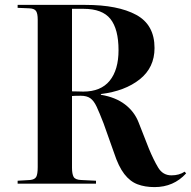

<svg xmlns="http://www.w3.org/2000/svg" viewBox="-20 -750 780 784"><path d="M611 14Q572 14 541.5 2.5Q511 -9 487.5 -39.5Q464 -70 446 -125L403 -246Q386 -290 374.5 -314.5Q363 -339 348.5 -349Q334 -359 310 -359Q287 -359 274 -358V-65Q274 -40 280.5 -28Q287 -16 311 -15L372 -12V0H52V-12L103 -15Q122 -17 128 -28Q134 -39 134 -68V-670Q134 -694 127.5 -704.5Q121 -715 100 -716L52 -718V-730H329Q461 -730 536 -689.5Q611 -649 611 -554Q611 -474 550.5 -426Q490 -378 392 -366V-363Q452 -353 490.5 -323.5Q529 -294 546 -250L588 -143Q607 -97 626 -65.5Q645 -34 680 -34Q712 -34 734 -49L740 -42Q689 14 611 14ZM320 -376Q392 -376 428 -420.5Q464 -465 464 -545Q464 -631 431 -672.5Q398 -714 321 -714H274V-377Q289 -377 300 -376.5Q311 -376 320 -376Z"/></svg>

Font: Literata 72pt SemiBold
Style: Regular
Weight: 600
Designer: Latin by Veronika Burian and Jose Scaglione. Greek by Irene Vlachou. Cyrillic by Vera Evstafieva.
Foundry: TypeTogether
Version: Version 3.002